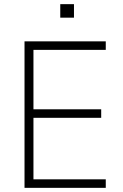

<svg xmlns="http://www.w3.org/2000/svg" viewBox="-20 -904 591 924"><path d="M98 0V-705H489V-664H141V-378H467V-337H141V-41H489V0ZM270 -819V-884H336V-819Z"/></svg>

Font: Nunito Sans 10pt SemiCondensed ExtraLight
Style: Regular
Weight: 250
Width: 4
Designer: Vernon Adams
Foundry: Vernon Adams
Version: Version 3.101;gftools[0.9.27]